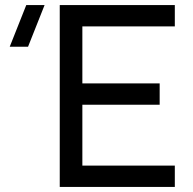

<svg xmlns="http://www.w3.org/2000/svg" viewBox="-20 -740 762 760"><path d="M216.5 0V-720H672V-635.5H306V-410H612V-325.5H306V-84.5H672V0ZM91 -555H18.5L84 -720H156.5Z"/></svg>

Font: Vela Sans Med
Style: Regular
Weight: 500
Designer: Principal design: Mikhail Sharanda - project Manrope.
Design modification: Ravid Balaliev
Foundry: Mikhail Sharanda
Version: Version 1.001